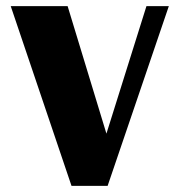

<svg xmlns="http://www.w3.org/2000/svg" viewBox="-20 -608 587 628"><path d="M15.1 -587.9H201.2L328.1 -170.9L459 -587.9H532.2L332 0H213.9Z"/></svg>

Font: Wesal
Style: Regular
Weight: 900
Designer: Ahmed zaza
Foundry: Ahmed zaza
Version: Version 2.01